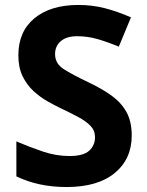

<svg xmlns="http://www.w3.org/2000/svg" viewBox="-20 -744 591 774"><path d="M511 -198Q511 -103 442.5 -46.5Q374 10 248 10Q135 10 46 -33V-174Q97 -152 151.5 -133.5Q206 -115 260 -115Q316 -115 339.5 -136.5Q363 -158 363 -191Q363 -218 344.5 -237Q326 -256 295 -272.5Q264 -289 224 -308Q199 -320 170 -336.5Q141 -353 114.5 -377.5Q88 -402 71 -437Q54 -472 54 -521Q54 -617 119 -670.5Q184 -724 296 -724Q352 -724 402.5 -711Q453 -698 508 -674L459 -556Q410 -576 371 -587Q332 -598 291 -598Q248 -598 225 -578Q202 -558 202 -526Q202 -488 236 -466Q270 -444 337 -412Q392 -386 430.5 -358Q469 -330 490 -292Q511 -254 511 -198Z"/></svg>

Font: Noto Sans Gujarati UI
Style: Bold
Weight: 700
Designer: Jelle Bosma - Monotype Design Team, Universal Thirst
Foundry: Monotype Imaging Inc.
Version: Version 2.106; ttfautohint (v1.8.4.7-5d5b)